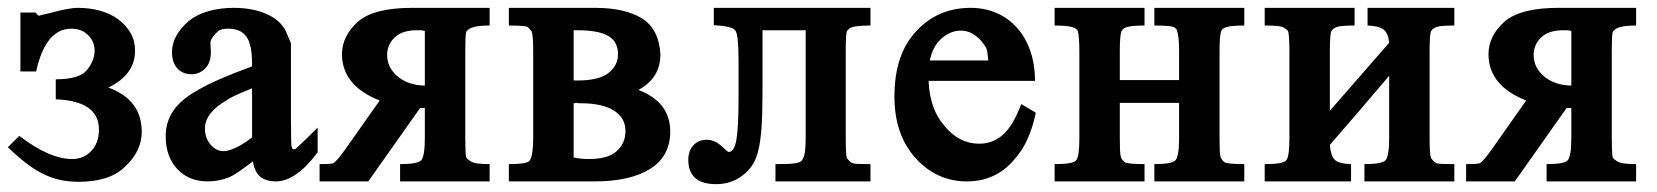

<svg xmlns="http://www.w3.org/2000/svg" viewBox="-23 -462 4220 489"><path d="M29 -280V-430H68Q73 -422 77 -422Q79 -423 88 -425Q97 -427 105 -429Q127 -435 145 -438.5Q163 -442 175 -442Q206 -442 232.5 -434.5Q259 -427 278.5 -412.5Q298 -398 309.5 -378Q321 -358 321 -333Q321 -272 253 -239Q338 -208 338 -126Q338 -77 295 -37Q256 1 177 1Q151 1 129 -4Q107 -9 86 -19.5Q65 -30 43.5 -46.5Q22 -63 -3 -87L26 -116Q103 -57 161 -57Q190 -57 209.5 -77.5Q229 -98 229 -132Q229 -205 119 -209V-260Q178 -260 198 -283Q218 -308 218 -333Q218 -356 201.5 -372.5Q185 -389 159 -389Q93 -389 69 -280Z M679 0Q656 0 641 -11Q626 -22 621 -51Q578 -18 562 -11Q535 0 506 0Q458 0 428.5 -31.5Q399 -63 399 -115Q399 -132 403 -146.5Q407 -161 414 -173Q433 -206 480 -232Q521 -257 619 -293V-298Q619 -350 604 -369.5Q589 -389 559 -389Q540 -389 533 -383Q513 -365 513 -353L514 -329Q514 -302 499.5 -287.5Q485 -273 465 -273Q442 -273 428.5 -288Q415 -303 415 -329Q415 -371 457 -408Q478 -425 507.5 -433.5Q537 -442 572 -442Q627 -442 665 -422Q680 -414 691.5 -402Q703 -390 709 -373L718 -352V-158Q718 -130 718.5 -113.5Q719 -97 719 -91V-92Q720 -85 723 -82H729Q731 -84 745 -97Q759 -110 786 -137V-74Q731 0 679 0ZM619 -237Q594 -227 577.5 -219.5Q561 -212 555 -207Q499 -175 499 -135Q499 -110 513.5 -93.5Q528 -77 546 -77Q559 -77 578 -86Q597 -95 619 -112Z M1224 -442V-397Q1194 -397 1180 -392Q1166 -387 1164 -379Q1163 -374 1162.5 -362.5Q1162 -351 1162 -331V-111Q1162 -94 1162.5 -81Q1163 -68 1164 -62Q1166 -57 1176 -51Q1186 -44 1224 -44V0H996V-44Q1041 -44 1050 -54Q1059 -65 1059 -111V-187H1047L915 0H791V-44Q823 -44 828 -47H827Q837 -54 858 -84L944 -206Q848 -244 848 -324Q848 -371 890 -408Q931 -442 1026 -442ZM1059 -244V-383Q1053 -385 1048.5 -385Q1044 -385 1039 -385Q1001 -385 982 -366.5Q963 -348 963 -322Q963 -290 989.5 -267.5Q1016 -245 1059 -244Z M1659 -324Q1659 -263 1603 -233Q1684 -202 1684 -127Q1684 -64 1633 -32Q1582 0 1491 0H1273V-44Q1320 -44 1326 -53Q1335 -66 1335 -111V-331Q1335 -372 1331 -382Q1325 -390 1321 -393Q1316 -397 1273 -397V-442H1477Q1485 -442 1493 -442Q1568 -442 1611.5 -415.5Q1655 -389 1659 -324ZM1438 -257H1448Q1502 -257 1526.5 -276Q1551 -295 1551 -324Q1551 -356 1526 -370.5Q1501 -385 1447 -385H1438ZM1438 -61Q1446 -59 1456.5 -58Q1467 -57 1478 -57Q1525 -57 1547.5 -77Q1570 -97 1570 -128Q1570 -162 1540.5 -180.5Q1511 -199 1456 -199Q1448 -199 1447.5 -199.5Q1447 -200 1446 -200Q1443 -200 1438 -199Z M1795 -442H2194V-397Q2177 -397 2166.5 -396Q2156 -395 2149.5 -393.5Q2143 -392 2140 -389Q2137 -386 2134 -383Q2131 -375 2131 -331V-111Q2131 -66 2134 -59L2133 -60Q2135 -58 2138 -54.5Q2141 -51 2145 -48Q2150 -45 2161.5 -44.5Q2173 -44 2194 -44V0H1952V-44Q1971 -44 1983.5 -44.5Q1996 -45 2004 -46.5Q2012 -48 2016 -50.5Q2020 -53 2022 -58Q2029 -69 2029 -111V-385H1919V-224Q1919 -173 1916.5 -137.5Q1914 -102 1909 -82Q1900 -38 1868 -15Q1839 7 1801 7Q1730 7 1730 -55Q1730 -78 1743 -92Q1756 -106 1777 -106Q1788 -106 1797.5 -101.5Q1807 -97 1816 -89Q1830 -75 1833 -75Q1847 -75 1852.5 -106Q1858 -137 1858 -215V-307Q1858 -373 1850 -384Q1844 -395 1795 -398Z M2342 -256Q2345 -184 2382 -142Q2419 -96 2471 -96Q2505 -96 2531 -118.5Q2557 -141 2578 -197L2615 -175Q2608 -140 2594.5 -109Q2581 -78 2557 -52Q2511 0 2439 0Q2363 0 2309 -59Q2255 -119 2255 -216Q2255 -323 2310 -382Q2365 -442 2449 -442Q2485 -442 2515 -429Q2545 -416 2567 -391.5Q2589 -367 2601 -332.5Q2613 -298 2613 -256ZM2494 -308Q2493 -318 2492 -327Q2491 -336 2488 -341Q2478 -359 2461 -371.5Q2444 -384 2424 -384Q2398 -384 2375.5 -364.5Q2353 -345 2345 -308Z M2829 -258H2980V-331Q2980 -369 2975 -383Q2975 -388 2968 -392Q2962 -397 2917 -397V-442H3146V-397Q3116 -397 3102.5 -393.5Q3089 -390 3087 -382Q3085 -376 3084 -363.5Q3083 -351 3083 -331V-111Q3083 -94 3083.5 -80.5Q3084 -67 3086 -61Q3088 -58 3089.5 -55Q3091 -52 3096 -49H3095Q3104 -44 3146 -44V0H2917V-44Q2962 -44 2971 -54Q2980 -65 2980 -111V-200H2829V-111Q2829 -94 2829.5 -80.5Q2830 -67 2832 -61Q2835 -54 2842 -49H2841Q2851 -44 2892 -44V0H2663V-44Q2711 -44 2718 -54Q2726 -63 2726 -111V-331Q2726 -368 2722 -383Q2719 -388 2717 -389Q2706 -397 2663 -397V-442H2892V-397Q2862 -397 2849 -393.5Q2836 -390 2833 -382Q2831 -376 2830 -363.5Q2829 -351 2829 -331Z M3364 -180 3515 -353Q3513 -377 3501 -386.5Q3489 -396 3460 -397V-442H3681V-397Q3647 -397 3636.5 -393.5Q3626 -390 3622 -383Q3618 -376 3618 -331V-111Q3618 -88 3619 -75.5Q3620 -63 3622 -59L3621 -60Q3623 -58 3625.5 -54.5Q3628 -51 3633 -48H3632Q3637 -45 3648.5 -44.5Q3660 -44 3681 -44V0H3452V-44Q3497 -44 3506 -54Q3515 -65 3515 -111V-269Q3477 -224 3440 -181Q3403 -138 3364 -93Q3366 -66 3376 -55.5Q3386 -45 3418 -44V0H3198V-44Q3246 -44 3253 -54Q3261 -63 3261 -111V-331Q3261 -353 3260 -365.5Q3259 -378 3258 -382Q3256 -386 3246 -392Q3241 -397 3198 -397V-442H3427V-397Q3393 -397 3382.5 -393.5Q3372 -390 3368 -383Q3364 -376 3364 -331Z M4144 -442V-397Q4114 -397 4100 -392Q4086 -387 4084 -379Q4083 -374 4082.5 -362.5Q4082 -351 4082 -331V-111Q4082 -94 4082.5 -81Q4083 -68 4084 -62Q4086 -57 4096 -51Q4106 -44 4144 -44V0H3916V-44Q3961 -44 3970 -54Q3979 -65 3979 -111V-187H3967L3835 0H3711V-44Q3743 -44 3748 -47H3747Q3757 -54 3778 -84L3864 -206Q3768 -244 3768 -324Q3768 -371 3810 -408Q3851 -442 3946 -442ZM3979 -244V-383Q3973 -385 3968.5 -385Q3964 -385 3959 -385Q3921 -385 3902 -366.5Q3883 -348 3883 -322Q3883 -290 3909.5 -267.5Q3936 -245 3979 -244Z"/></svg>

Font: New Athena Unicode
Style: Bold
Weight: 700
Designer: J. Rusten 1997; rev. by R. Hancock 2001, 2002, rev. by D. Mastronarde 2002-2021
Foundry: Society for Classical Studies (formerly American Philological Association)
Version: Version 5.008